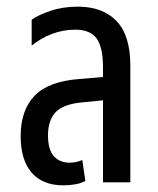

<svg xmlns="http://www.w3.org/2000/svg" viewBox="-20 -547 475 576"><path d="M170 9Q108 9 75 -29Q42 -67 42 -139Q42 -216 83.5 -259.5Q125 -303 218 -310L289 -316V-345Q289 -406 269.5 -432Q250 -458 206 -458Q170 -458 136.5 -445.5Q103 -433 75 -410V-488Q95 -502 131.5 -514.5Q168 -527 214 -527Q288 -527 329.5 -484Q371 -441 371 -350V0H289V-246L228 -240Q170 -235 147 -210.5Q124 -186 124 -141Q124 -98 141.5 -78.5Q159 -59 189 -59Q209 -59 227 -67L236 -4Q223 3 205.5 6Q188 9 170 9Z"/></svg>

Font: Noto Sans Thai UI ExtCond
Style: Regular
Weight: 400
Width: 2
Designer: Monotype Design Team
Foundry: Monotype Imaging Inc.
Version: Version 2.000